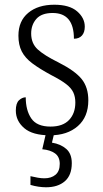

<svg xmlns="http://www.w3.org/2000/svg" viewBox="-20 -563 437 813"><path d="M192 10Q118 10 82.5 -20.5Q47 -51 47 -95Q47 -126 60.5 -138.5Q74 -151 89 -151Q89 -96 112.5 -61.5Q136 -27 194 -27Q246 -27 272.5 -55Q299 -83 299 -129Q299 -153 290.5 -171.5Q282 -190 260 -207Q238 -224 197 -245Q147 -272 116.5 -295Q86 -318 72 -345.5Q58 -373 58 -412Q58 -474 99.5 -508.5Q141 -543 210 -543Q274 -543 306.5 -515Q339 -487 339 -450Q339 -426 327 -412.5Q315 -399 293 -399Q293 -508 203 -508Q156 -508 134 -483Q112 -458 112 -421Q112 -379 140 -353.5Q168 -328 227 -299Q298 -263 326 -228Q354 -193 354 -138Q354 -68 309.5 -29Q265 10 192 10ZM175 230Q160 230 143 227.5Q126 225 109 220V183Q126 187 140.5 189.5Q155 192 168 192Q197 192 215 177Q233 162 233 131Q233 101 213 86.5Q193 72 159 69L177 -9H212L200 41Q237 47 260.5 67.5Q284 88 284 128Q284 179 254.5 204.5Q225 230 175 230Z"/></svg>

Font: Noto Serif SemiCondensed Light
Style: Regular
Weight: 300
Width: 4
Designer: Monotype Design Team
Foundry: Monotype Imaging Inc.
Version: Version 2.013